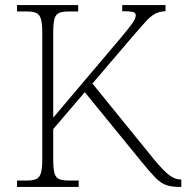

<svg xmlns="http://www.w3.org/2000/svg" viewBox="-20 -734 732 754"><path d="M47 0V-25H84Q108 -25 121.5 -30.5Q135 -36 140.5 -54Q146 -72 146 -108V-606Q146 -642 140.5 -660Q135 -678 121.5 -683.5Q108 -689 84 -689H47V-714H287V-689H251Q226 -689 212.5 -683.5Q199 -678 194 -660Q189 -642 189 -605V-272L454 -585Q490 -628 501.5 -645Q513 -662 513 -674Q513 -685 500 -687.5Q487 -690 460 -690V-714H630V-690Q605 -689 587.5 -679Q570 -669 552 -649Q534 -629 507 -598L343 -406L584 -109Q623 -62 645.5 -45.5Q668 -29 690 -29H692V0H684Q653 0 632 -7.5Q611 -15 589.5 -37Q568 -59 534 -101L313 -372L189 -227V-109Q189 -72 194 -54Q199 -36 212.5 -30.5Q226 -25 251 -25H289V0Z"/></svg>

Font: Noto Serif Tamil ExtraLight
Style: Regular
Weight: 200
Designer: Indian Type Foundry, Tom Grace, and the Monotype Design Team
Foundry: Monotype Imaging Inc.
Version: Version 2.004; ttfautohint (v1.8.4.7-5d5b)